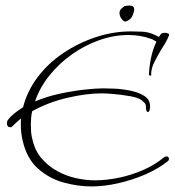

<svg xmlns="http://www.w3.org/2000/svg" viewBox="-20 -633 631 691"><path d="M309 38Q261 38 209.5 24Q158 10 117.5 -25.5Q77 -61 62 -125Q55 -153 55 -184Q55 -190 55 -195.5Q55 -201 56 -207Q38 -192 23 -177Q21 -175 17 -175Q5 -175 5 -190Q5 -197 9 -202Q19 -215 33 -226Q47 -237 63 -247Q78 -306 116 -356Q154 -406 208.5 -442.5Q263 -479 325.5 -499.5Q388 -520 451 -520Q471 -520 491 -519Q511 -518 529 -511L531 -510Q531 -510 531 -510Q531 -510 530 -511Q530 -511 530 -511L531 -510L533 -509H534H535Q535 -509 534 -509Q534 -509 534 -509Q534 -509 533 -509Q546 -504 552 -500L557 -508V-507Q559 -512 564 -513.5Q569 -515 574 -515Q580 -515 585 -512.5Q590 -510 588 -505Q582 -490 574.5 -477.5Q567 -465 560 -454Q547 -432 535 -408.5Q523 -385 524 -361Q524 -360 521 -361Q518 -362 516 -363Q517 -393 523.5 -424.5Q530 -456 543 -483Q539 -485 533.5 -488.5Q528 -492 524 -493Q523 -493 522.5 -493.5Q522 -494 521 -494Q485 -507 442 -507Q390 -507 337.5 -488.5Q285 -470 239 -437.5Q193 -405 158 -361.5Q123 -318 106 -268Q149 -286 196 -296Q243 -306 284.5 -310.5Q326 -315 351 -315Q363 -315 390.5 -314Q418 -313 448 -307Q478 -301 499 -288Q520 -275 520 -251Q520 -230 512 -230Q505 -230 505 -251Q505 -258 499.5 -263.5Q494 -269 489 -273Q476 -282 447.5 -287Q419 -292 390 -294.5Q361 -297 346 -297Q291 -297 222.5 -281Q154 -265 96 -233Q93 -221 92 -208.5Q91 -196 91 -184Q91 -171 92 -157.5Q93 -144 97 -130Q106 -90 130.5 -62Q155 -34 187.5 -16.5Q220 1 255 8.5Q290 16 321 16Q363 16 408.5 6.5Q454 -3 496 -21.5Q538 -40 569 -66Q574 -70 579 -70Q588 -70 588 -61Q588 -56 584 -53Q549 -25 502.5 -5Q456 15 405.5 26.5Q355 38 309 38ZM531 -510Q532 -510 532 -510ZM532 -510Q532 -510 533 -509ZM533 -509Q533 -509 533 -509ZM434 -556Q427 -553 418.5 -564Q410 -575 410 -586Q410 -596 418 -603Q426 -610 428 -611Q433 -612 437.5 -612.5Q442 -613 446 -613Q463 -613 463 -599Q463 -596 461 -588Q459 -579 453.5 -570.5Q448 -562 434 -556Z"/></svg>

Font: Fuggles
Style: Regular
Weight: 400
Designer: Rob Leuschke
Foundry: Robert E. Leuschke
Version: Version 1.100; ttfautohint (v1.8.3)